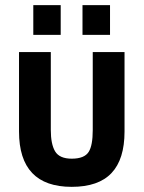

<svg xmlns="http://www.w3.org/2000/svg" viewBox="-20 -723 560 749"><path d="M216.8 -703.1V-586.9H109.9V-703.1ZM409.2 -703.1V-586.9H301.8V-703.1ZM54.2 -520H178.2V-215.8Q178.2 -161.1 194.8 -132.8Q211.9 -104 259.8 -104Q309.6 -104 326.2 -130.9Q341.8 -155.8 341.8 -215.8V-520H465.8V-210Q465.8 -101.6 415 -47.9Q364.3 5.9 259.8 5.9Q54.2 5.9 54.2 -210Z"/></svg>

Font: D-DIN-PRO
Style: Bold
Weight: 700
Designer: Charles Nix
Foundry: Datto Inc.
Version: Version 1.000;hotconv 1.0.109;makeotfexe 2.5.65596